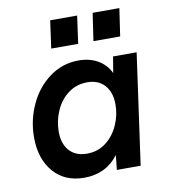

<svg xmlns="http://www.w3.org/2000/svg" viewBox="-80 -765 740 842"><g transform="rotate(-10 290.0 -344.0)"><path d="M41 -203Q41 -280 73 -349Q105 -418 162.5 -460Q220 -502 292 -502Q340 -502 377 -481Q414 -460 432 -421L444 -493H549L480 0H374L381 -65Q325 9 228 9Q141 9 91 -49.5Q41 -108 41 -203ZM418 -284Q418 -338 390 -369.5Q362 -401 313 -401Q264 -401 227.5 -373.5Q191 -346 171.5 -301.5Q152 -257 152 -209Q152 -155 180 -124Q208 -93 258 -93Q307 -93 343 -121Q379 -149 398.5 -193Q418 -237 418 -284ZM389 -697H508L490 -574H371ZM200 -697H320L303 -574H183Z"/></g></svg>

Font: Hanken Grotesk SemiBold
Style: Italic
Weight: 600
Italic angle: -8°
Designer: Alfredo Marco Pradil
Foundry: Hanken Design Co.
Version: Version 3.014